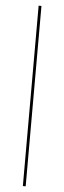

<svg xmlns="http://www.w3.org/2000/svg" viewBox="-63 -849 341 1018"><g transform="rotate(5 107.5 -340.0)"><path d="M100 -820H115V140H100Z"/></g></svg>

Font: Kalnia Glaze Thin
Style: Regular
Weight: 100
Designer: Frida Medrano
Foundry: Frida Medrano
Version: Version 1.110